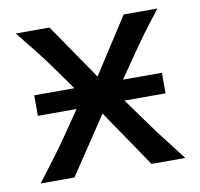

<svg xmlns="http://www.w3.org/2000/svg" viewBox="-62 -563 655 629"><g transform="rotate(-10 265.0 -249.0)"><path d="M53.7 -288.1H187.5L131.8 -366.2Q119.6 -383.3 109.4 -396.7Q99.1 -410.2 87.9 -424.6Q76.7 -439 62.7 -456.3Q48.8 -473.6 29.3 -498H141.6L268.6 -312.5L388.2 -498H500.5Q481.4 -473.6 468.3 -456.3Q455.1 -439 444.3 -424.6Q433.6 -410.2 424.1 -396.5Q414.6 -382.8 402.8 -366.2L349.1 -288.1H478.5V-219.7H341.8L405.3 -131.8Q418.5 -113.3 428.2 -100.3Q438 -87.4 448.7 -73.7Q459.5 -60.1 472.4 -43Q485.4 -25.9 505.4 0H393.1L263.7 -190.4L136.7 0H24.4Q44.4 -26.4 57.9 -44.2Q71.3 -62 82 -76.2Q92.8 -90.3 101.8 -103Q110.8 -115.7 122.1 -131.8L182.6 -219.7H53.7Z"/></g></svg>

Font: Andika FrenchTight
Style: Regular
Weight: 400
Designer: Victor Gaultney, Annie Olsen, Julie Remington, Don Collingsworth, Eric Hays, Becca Hirsbrunner
Foundry: SIL International
Version: Version 5.000 ; Dig1 Dig4Opn Dig7 LnSpcTght